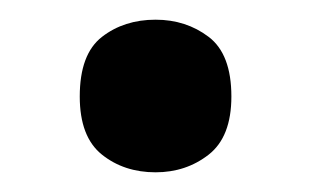

<svg xmlns="http://www.w3.org/2000/svg" viewBox="-20 -451 316 195"><path d="M61 -353Q61 -396 83.5 -413.5Q106 -431 138 -431Q169 -431 192 -413.5Q215 -396 215 -353Q215 -312 192 -294Q169 -276 138 -276Q106 -276 83.5 -294Q61 -312 61 -353Z"/></svg>

Font: Noto Sans Lao Looped SemiBold
Style: Regular
Weight: 600
Designer: Mark Frömberg, Ben Mitchell
Foundry: The Fontpad Ltd
Version: Version 1.002; ttfautohint (v1.8.4.7-5d5b)